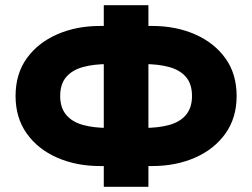

<svg xmlns="http://www.w3.org/2000/svg" viewBox="-20 -720 972 740"><path d="M380 -700V0H552V-700ZM720 -350Q720 -305 697 -277.5Q674 -250 632.5 -238.5Q591 -227 535 -227H397Q341 -227 299.5 -238.5Q258 -250 235 -277.5Q212 -305 212 -350Q212 -396 235 -423Q258 -450 299.5 -461.5Q341 -473 397 -473H535Q591 -473 632.5 -461.5Q674 -450 697 -423Q720 -396 720 -350ZM892 -350Q892 -435 849 -495Q806 -555 732 -587.5Q658 -620 566 -620H366Q274 -620 200 -587.5Q126 -555 83 -495Q40 -435 40 -350Q40 -266 83 -205.5Q126 -145 200 -112.5Q274 -80 366 -80H566Q658 -80 732 -112.5Q806 -145 849 -205.5Q892 -266 892 -350Z"/></svg>

Font: Jost
Style: Bold
Weight: 700
Version: Version 3.710